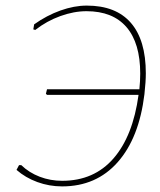

<svg xmlns="http://www.w3.org/2000/svg" viewBox="-20 -661 570 686"><path d="M501 -399Q501 -369 496 -324Q477 -168 400.5 -81.5Q324 5 202 5Q156 5 113.5 -10.5Q71 -26 39 -54L48 -71H56Q84 -44 122 -29.5Q160 -15 202 -15Q316 -15 385.5 -95Q455 -175 475 -322H148L144 -326L148 -342H478Q481 -372 481 -398Q481 -507 432 -564Q383 -621 289 -621Q244 -621 195.5 -603.5Q147 -586 106 -554L99 -556L102 -574Q147 -606 196 -623.5Q245 -641 290 -641Q394 -641 447.5 -579.5Q501 -518 501 -399Z"/></svg>

Font: Luna Sans Thin
Style: Italic
Weight: 250
Italic angle: -7°
Designer: Juan Pablo del Peral
Foundry: Huerta Tipografica
Version: Version 2.001; ttfautohint (v1.5)